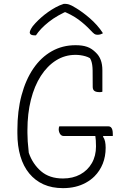

<svg xmlns="http://www.w3.org/2000/svg" viewBox="-20 -954 640 994"><path d="M287 -300H541Q549 -300 554 -295.5Q559 -291 561.5 -282.5Q564 -274 564 -260V-250H309Q303 -250 298.5 -253Q294 -256 291 -260.5Q288 -265 286 -271.5Q284 -278 284 -285Q284 -290 285 -294Q286 -298 287 -300ZM371 -720Q389 -720 403.5 -718Q418 -716 431 -711.5Q444 -707 455 -699.5Q466 -692 476 -682Q493 -666 501.5 -643.5Q510 -621 510 -590Q510 -572 510 -553.5Q510 -535 510 -516.5Q510 -498 510 -479Q507 -478 503.5 -477.5Q500 -477 496 -477Q477 -477 468.5 -483.5Q460 -490 460 -504Q460 -559 459.5 -590Q459 -621 452 -640Q445 -659 425 -678L472 -634Q447 -656 421.5 -663Q396 -670 371 -670Q316 -670 270.5 -641.5Q225 -613 191.5 -561Q158 -509 140 -437.5Q122 -366 122 -280V-266Q122 -245 123.5 -222Q125 -199 129 -163Q149 -105 192.5 -67.5Q236 -30 306 -30Q357 -30 395.5 -51Q434 -72 455.5 -109.5Q477 -147 477 -196Q477 -213 476 -227.5Q475 -242 473 -255Q471 -268 468 -279H530L513 -246Q521 -236 524 -221.5Q527 -207 527 -189Q527 -144 512 -106.5Q497 -69 469 -41Q450 -22 424.5 -8Q399 6 369.5 13Q340 20 306 20Q249 20 205.5 0.5Q162 -19 131.5 -56Q101 -93 85.5 -145.5Q70 -198 70 -264V-281Q70 -380 91.5 -460.5Q113 -541 152.5 -599Q192 -657 247.5 -688.5Q303 -720 371 -720ZM310 -934Q312 -934 313.5 -934Q315 -934 316.5 -934Q318 -934 319 -934Q326 -934 337 -931Q348 -928 374 -912Q389 -903 407.5 -889.5Q426 -876 445 -859.5Q464 -843 481.5 -823.5Q499 -804 513 -782Q506 -778 499.5 -776Q493 -774 484 -774Q475 -774 468.5 -778.5Q462 -783 449 -797Q421 -827 386 -853Q351 -879 292 -902L350 -891Q334 -891 317.5 -891Q301 -891 284 -891L342 -903Q276 -875 232.5 -840.5Q189 -806 166 -771H160Q150 -771 144.5 -773Q139 -775 136.5 -778.5Q134 -782 134 -787Q134 -792 140.5 -804.5Q147 -817 163 -834Q178 -850 194.5 -864.5Q211 -879 229.5 -892Q248 -905 268 -916Q288 -927 310 -934Z"/></svg>

Font: Recursive Monospace Casual Light
Style: Regular
Weight: 300
Version: Version 1.047